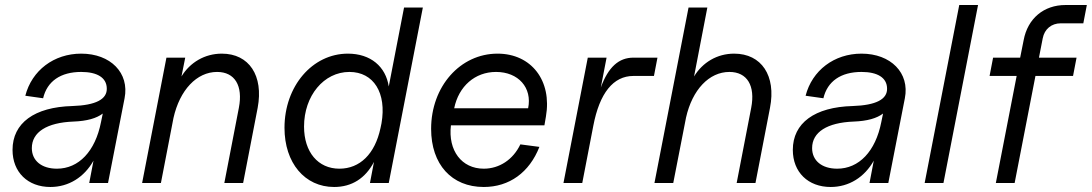

<svg xmlns="http://www.w3.org/2000/svg" viewBox="-20 -730 4356 766"><path d="M181 16C254 16 316 -23 353 -89L336 0H411L477 -338C497 -439 421 -516 304 -516C195 -516 107 -449 81 -348L152 -338C168 -406 222 -443 304 -443C368 -443 405 -420 406 -378C408 -334 362 -310 269 -307C117 -303 30 -239 30 -132C30 -43 91 16 181 16ZM207 -57C146 -57 107 -89 107 -139C107 -203 167 -241 273 -245C327 -247 365 -258 390 -277L383 -243C360 -126 294 -57 207 -57Z M933 -300 875 0H950L1008 -300C1032 -428 974 -516 865 -516C797 -516 738 -481 704 -425L719 -500H644L547 0H622L672 -259C697 -371 765 -443 846 -443C917 -443 950 -388 933 -300Z M1313 16C1384 16 1438 -19 1472 -84L1456 0H1531L1667 -700H1592L1531 -385C1519 -464 1459 -516 1368 -516C1226 -516 1115 -386 1115 -220C1115 -80 1196 16 1313 16ZM1334 -57C1249 -57 1193 -123 1193 -225C1193 -348 1272 -443 1374 -443C1471 -443 1523 -359 1502 -238L1498 -219C1476 -116 1416 -57 1334 -57Z M1910 16C2012 16 2092 -42 2132 -144L2056 -154C2027 -93 1972 -57 1910 -57C1822 -57 1767 -129 1779 -230H2152L2158 -265C2183 -408 2100 -516 1965 -516C1816 -516 1700 -385 1700 -216C1700 -74 1782 16 1910 16ZM2087 -298H1792C1810 -386 1875 -443 1959 -443C2048 -443 2104 -380 2087 -298Z M2228 0H2303L2347 -228C2372 -359 2427 -427 2507 -427H2589L2603 -500H2507C2449 -500 2407 -463 2377 -381L2400 -500H2325Z M2977 -300 2919 0H2994L3052 -300C3077 -428 3018 -516 2909 -516C2841 -516 2783 -481 2749 -425L2802 -700H2727L2591 0H2666L2717 -261C2742 -372 2809 -443 2890 -443C2961 -443 2994 -388 2977 -300Z M3294 16C3367 16 3429 -23 3466 -89L3449 0H3524L3590 -338C3610 -439 3534 -516 3417 -516C3308 -516 3220 -449 3194 -348L3265 -338C3281 -406 3335 -443 3417 -443C3481 -443 3518 -420 3519 -378C3521 -334 3475 -310 3382 -307C3230 -303 3143 -239 3143 -132C3143 -43 3204 16 3294 16ZM3320 -57C3259 -57 3220 -89 3220 -139C3220 -203 3280 -241 3386 -245C3440 -247 3478 -258 3503 -277L3496 -243C3473 -126 3407 -57 3320 -57Z M3669 0H3744L3882 -710H3807Z M4064 -570 4050 -500H3942L3928 -427H4036L3953 0H4028L4111 -427H4261L4275 -500H4125L4140 -577C4147 -614 4175 -637 4212 -637H4302L4316 -710H4231C4144 -710 4080 -656 4064 -570Z"/></svg>

Font: Uncut Sans
Style: Italic
Weight: 400
Italic angle: -11°
Designer: Kasper Nordkvist
Foundry: UNCUT.wtf
Version: Version 1.304;Glyphs 3.2 (3246)